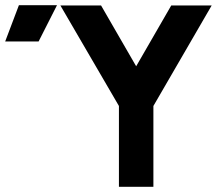

<svg xmlns="http://www.w3.org/2000/svg" viewBox="-226 -721 844 741"><path d="M-206 -561H-77L-6 -701H-153ZM435 -700 233 -350V-312H366L591 -700ZM7 -700 233 -312H366V-350L164 -700ZM233 -312V0H366V-312Z"/></svg>

Font: Unageo
Style: Bold
Weight: 700
Designer: Richard Sepsi
Foundry: Richard Sepsi
Version: Version 2.000